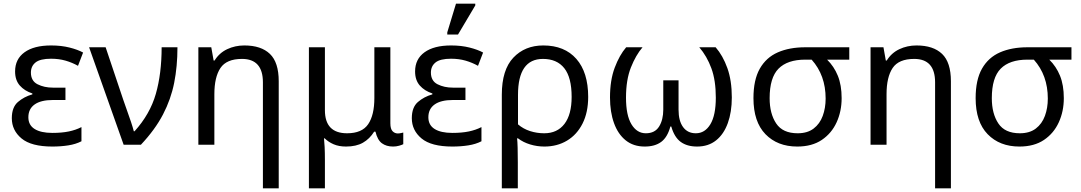

<svg xmlns="http://www.w3.org/2000/svg" viewBox="-20 -796 5945 1056"><path d="M268 10Q152 10 98.5 -34.5Q45 -79 45 -146Q45 -206 78.5 -235Q112 -264 158 -277V-282Q115 -296 89 -325.5Q63 -355 63 -403Q63 -471 115 -508.5Q167 -546 261 -546Q317 -546 362.5 -534.5Q408 -523 437 -507L409 -434Q377 -452 340.5 -462.5Q304 -473 261 -473Q201 -473 175.5 -452.5Q150 -432 150 -397Q150 -351 186.5 -332.5Q223 -314 271 -314H340V-246H271Q205 -246 170.5 -221.5Q136 -197 136 -151Q136 -108 170.5 -86.5Q205 -65 268 -65Q320 -65 358.5 -73Q397 -81 428 -97V-19Q397 -3 356 3.5Q315 10 268 10Z M660 0 470 -536H561L658 -247Q666 -223 678 -190Q690 -157 700.5 -125.5Q711 -94 716 -74H720Q805 -168 837 -279.5Q869 -391 869 -536H956Q956 -431 938 -340.5Q920 -250 876.5 -166.5Q833 -83 755 0Z M1426 240V-343Q1426 -472 1311 -472Q1226 -472 1192.5 -422Q1159 -372 1159 -278V0H1071V-536H1142L1155 -463H1160Q1186 -505 1229.5 -525.5Q1273 -546 1324 -546Q1416 -546 1464.5 -499.5Q1513 -453 1513 -349V240Z M1679 240V-536H1767V-190Q1767 -63 1889 -63Q1971 -63 2005 -113Q2039 -163 2039 -257V-536H2127V-118Q2127 -87 2139 -74.5Q2151 -62 2168 -62Q2176 -62 2185 -64Q2194 -66 2198 -67V-3Q2191 1 2175 5.5Q2159 10 2142 10Q2105 10 2080.5 -8Q2056 -26 2045 -72H2038Q2013 -32 1976 -11Q1939 10 1883 10Q1844 10 1815 -2.5Q1786 -15 1766 -35H1762Q1764 -17 1765.5 13Q1767 43 1767 84V240Z M2468 10Q2352 10 2298.5 -34.5Q2245 -79 2245 -146Q2245 -206 2278.5 -235Q2312 -264 2358 -277V-282Q2315 -296 2289 -325.5Q2263 -355 2263 -403Q2263 -471 2315 -508.5Q2367 -546 2461 -546Q2517 -546 2562.5 -534.5Q2608 -523 2637 -507L2609 -434Q2577 -452 2540.5 -462.5Q2504 -473 2461 -473Q2401 -473 2375.5 -452.5Q2350 -432 2350 -397Q2350 -351 2386.5 -332.5Q2423 -314 2471 -314H2540V-246H2471Q2405 -246 2370.5 -221.5Q2336 -197 2336 -151Q2336 -108 2370.5 -86.5Q2405 -65 2468 -65Q2520 -65 2558.5 -73Q2597 -81 2628 -97V-19Q2597 -3 2556 3.5Q2515 10 2468 10ZM2440 -606V-618L2488 -776H2594V-766L2499 -606Z M2740 240V-275Q2740 -412 2803.5 -479Q2867 -546 2968 -546Q3085 -546 3150 -472Q3215 -398 3215 -263Q3215 -178 3184 -116.5Q3153 -55 3098.5 -22.5Q3044 10 2974 10Q2934 10 2896 -1.5Q2858 -13 2829 -35H2824Q2826 -19 2827 17Q2828 53 2828 98V240ZM2973 -63Q3045 -63 3084.5 -114.5Q3124 -166 3124 -263Q3124 -370 3083.5 -421Q3043 -472 2966 -472Q2829 -472 2829 -274V-112Q2858 -87 2895.5 -75Q2933 -63 2973 -63Z M3526 10Q3464 10 3421.5 -24Q3379 -58 3357 -119Q3335 -180 3335 -260Q3335 -355 3361 -424Q3387 -493 3424 -536H3514Q3477 -493 3450 -425Q3423 -357 3423 -259Q3423 -162 3453 -112.5Q3483 -63 3532 -63Q3582 -63 3605 -100Q3628 -137 3628 -193V-354H3712V-193Q3712 -131 3737 -97Q3762 -63 3807 -63Q3857 -63 3887 -112.5Q3917 -162 3917 -259Q3917 -354 3892.5 -420.5Q3868 -487 3826 -536H3916Q3956 -490 3980.5 -421.5Q4005 -353 4005 -260Q4005 -180 3983 -119Q3961 -58 3918.5 -24Q3876 10 3814 10Q3759 10 3724 -15.5Q3689 -41 3672 -100H3667Q3651 -41 3616.5 -15.5Q3582 10 3526 10Z M4365 10Q4256 10 4190 -58Q4124 -126 4124 -256Q4124 -357 4159 -418.5Q4194 -480 4258 -508Q4322 -536 4409 -536H4651V-468H4529Q4567 -431 4588 -379.5Q4609 -328 4609 -256Q4609 -184 4581.5 -123.5Q4554 -63 4500 -26.5Q4446 10 4365 10ZM4367 -63Q4421 -63 4455 -89Q4489 -115 4505 -158.5Q4521 -202 4521 -254Q4521 -382 4444 -468H4409Q4311 -468 4262 -418.5Q4213 -369 4213 -256Q4213 -171 4249 -117Q4285 -63 4367 -63Z M5123 240V-343Q5123 -472 5008 -472Q4923 -472 4889.5 -422Q4856 -372 4856 -278V0H4768V-536H4839L4852 -463H4857Q4883 -505 4926.5 -525.5Q4970 -546 5021 -546Q5113 -546 5161.5 -499.5Q5210 -453 5210 -349V240Z M5587 10Q5478 10 5412 -58Q5346 -126 5346 -256Q5346 -357 5381 -418.5Q5416 -480 5480 -508Q5544 -536 5631 -536H5873V-468H5751Q5789 -431 5810 -379.5Q5831 -328 5831 -256Q5831 -184 5803.5 -123.5Q5776 -63 5722 -26.5Q5668 10 5587 10ZM5589 -63Q5643 -63 5677 -89Q5711 -115 5727 -158.5Q5743 -202 5743 -254Q5743 -382 5666 -468H5631Q5533 -468 5484 -418.5Q5435 -369 5435 -256Q5435 -171 5471 -117Q5507 -63 5589 -63Z"/></svg>

Font: Noto Sans Living
Style: Regular
Weight: 400
Designer: Monotype Design Team
Foundry: Monotype Imaging Inc.
Version: Version 2.013; ttfautohint (v1.8.4.7-5d5b)